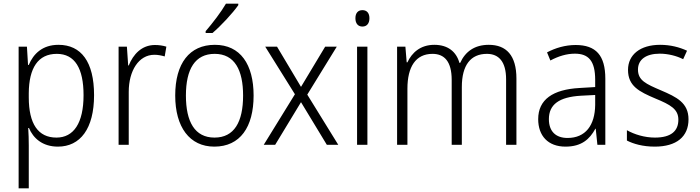

<svg xmlns="http://www.w3.org/2000/svg" viewBox="-20 -785 3794 1041"><path d="M297 -542C210 -542 161 -493 136 -433H132L126 -532H81V236H136V4C136 -26 135 -62 133 -91H137C160 -36 210 10 294 10C415 10 490 -87 490 -269C490 -450 420 -542 297 -542ZM288 -493C386 -493 433 -414 433 -269C433 -117 379 -39 286 -39C187 -39 136 -113 136 -257V-280C137 -416 186 -493 288 -493Z M820 -541C748 -541 702 -490 678 -430H675L668 -532H623V0H678V-287C678 -401 732 -488 817 -488C837 -488 856 -484 873 -479L882 -532C863 -538 842 -541 820 -541Z M1272 -757V-765H1205C1179 -720 1133 -660 1095 -616V-606H1132C1178 -645 1242 -714 1272 -757ZM1355 -267C1355 -436 1283 -542 1145 -542C1007 -542 930 -441 930 -267C930 -96 1008 10 1142 10C1282 10 1355 -96 1355 -267ZM988 -267C988 -411 1038 -493 1144 -493C1253 -493 1298 -404 1298 -267C1298 -124 1250 -39 1143 -39C1036 -39 988 -125 988 -267Z M1579 -274 1410 0H1472L1612 -231L1752 0H1814L1646 -272L1806 -532H1743L1612 -314L1482 -532H1418Z M1945 -730C1920 -730 1907 -713 1907 -686C1907 -658 1921 -641 1945 -641C1969 -641 1983 -658 1983 -686C1983 -713 1970 -730 1945 -730ZM1972 -532H1916V0H1972Z M2630 -542C2554 -542 2503 -506 2475 -444H2471C2454 -505 2408 -542 2335 -542C2259 -542 2213 -499 2189 -447H2185L2178 -532H2133V0H2189V-304C2189 -423 2234 -493 2325 -493C2389 -493 2429 -452 2429 -352V0H2484V-313C2484 -432 2532 -493 2620 -493C2684 -493 2724 -451 2724 -355V0H2780V-359C2780 -485 2725 -542 2630 -542Z M3101 -541C3045 -541 2991 -525 2946 -501L2964 -457C3009 -481 3053 -494 3097 -494C3171 -494 3207 -455 3207 -352V-313L3123 -308C2977 -300 2898 -245 2898 -139C2898 -49 2951 10 3046 10C3133 10 3177 -30 3208 -87H3210L3219 0H3262V-358C3262 -485 3211 -541 3101 -541ZM3129 -266 3207 -270V-217C3206 -105 3154 -37 3057 -37C2994 -37 2956 -72 2956 -139C2956 -219 3012 -259 3129 -266Z M3713 -138C3713 -228 3648 -259 3564 -295C3482 -330 3439 -349 3439 -408C3439 -463 3484 -494 3557 -494C3602 -494 3649 -482 3684 -464L3705 -510C3664 -529 3615 -542 3559 -542C3452 -542 3385 -489 3385 -406C3385 -318 3446 -288 3533 -251C3616 -217 3658 -193 3658 -136C3658 -75 3619 -39 3531 -39C3475 -39 3420 -56 3379 -79V-23C3414 -5 3465 10 3530 10C3648 10 3713 -44 3713 -138Z"/></svg>

Font: Noto Sans SemiCondensed Light
Style: Regular
Weight: 300
Width: 4
Designer: Monotype Design Team
Foundry: Monotype Imaging Inc.
Version: Version 2.013